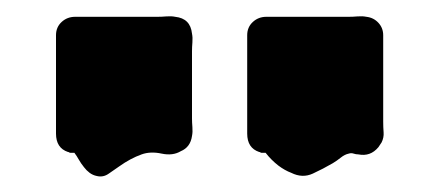

<svg xmlns="http://www.w3.org/2000/svg" viewBox="-20 -786 549 240"><path d="M220 -744Q221 -739 220.5 -733Q220 -727 220 -722V-638Q220 -633 220.5 -627Q221 -621 220 -616Q218 -602 206 -597Q196 -591 182 -594Q168 -597 157 -593Q143 -588 129 -578Q123 -574 116 -569Q109 -564 101 -566Q96 -567 92 -570Q88 -573 85 -577Q81 -582 78.5 -586.5Q76 -591 73 -595H68Q67 -595 66.5 -595.5Q66 -596 65 -596Q50 -601 50 -619V-742Q50 -752 57 -758.5Q64 -765 74 -765H177Q182 -765 188 -765.5Q194 -766 199 -765Q218 -763 220 -744ZM457 -608 453 -602Q443 -590 428 -593Q425 -593 422 -594Q419 -595 416 -594Q411 -593 406 -589Q401 -585 396 -582Q384 -575 371 -569Q358 -563 344 -570Q336 -573 328 -579Q319 -586 312 -595H307Q306 -595 305.5 -595.5Q305 -596 304 -596Q289 -601 289 -619V-742Q289 -752 296 -758.5Q303 -765 313 -765H416Q421 -765 427 -765.5Q433 -766 438 -765Q447 -764 453 -757.5Q459 -751 459 -742V-634Q459 -627 459.5 -620.5Q460 -614 457 -608Z"/></svg>

Font: Rubik Wet Paint
Style: Regular
Weight: 400
Designer: Hubert and Fischer, NaN
Foundry: Hubert and Fischer, NaN
Version: Version 2.200